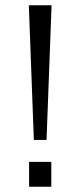

<svg xmlns="http://www.w3.org/2000/svg" viewBox="-20 -706 304 726"><path d="M108 -177 89 -686H175L156 -177ZM90 0V-94H174V0Z"/></svg>

Font: Archivo SemiBold Light
Style: Regular
Weight: 300
Version: Version 2.001